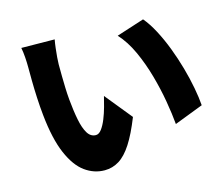

<svg xmlns="http://www.w3.org/2000/svg" viewBox="-105 -867 1210 1037"><g transform="rotate(-15 500.0 -348.5)"><path d="M280 -724Q276 -703 273 -677Q270 -651 268 -627Q266 -603 266 -588Q266 -555 266.5 -522Q267 -489 268 -456.5Q269 -424 272 -390Q278 -325 288 -274.5Q298 -224 315.5 -195.5Q333 -167 362 -167Q379 -167 394 -187Q409 -207 421.5 -238Q434 -269 443 -302Q452 -335 458 -360L580 -210Q545 -122 511 -69.5Q477 -17 440 6Q403 29 359 29Q300 29 249.5 -7.5Q199 -44 163.5 -126.5Q128 -209 114 -345Q109 -393 106.5 -444Q104 -495 103.5 -541Q103 -587 103 -618Q103 -641 101 -670.5Q99 -700 94 -726ZM769 -705Q798 -671 825 -620Q852 -569 874.5 -510Q897 -451 914 -390.5Q931 -330 941.5 -274Q952 -218 955 -175L794 -113Q789 -170 776.5 -243Q764 -316 742.5 -392.5Q721 -469 689.5 -538Q658 -607 614 -655Z"/></g></svg>

Font: Noto Sans JP Thin Black
Style: Regular
Weight: 900
Version: Version 2.004-H2;hotconv 1.0.118;makeotfexe 2.5.65603